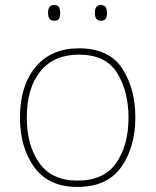

<svg xmlns="http://www.w3.org/2000/svg" viewBox="-20 -729 615 759"><path d="M515 -264Q515 -379 463 -458.5Q411 -538 292 -538Q182 -538 120.5 -464Q59 -390 59 -264Q59 -146 115.5 -68Q172 10 286 10Q404 10 459.5 -69Q515 -148 515 -264ZM86 -264Q86 -381 139.5 -447Q193 -513 292 -513Q398 -513 443 -440.5Q488 -368 488 -264Q488 -155 439.5 -85Q391 -15 286 -15Q185 -15 135.5 -84.5Q86 -154 86 -264ZM355 -678Q355 -647 378 -647Q394 -647 398.5 -656Q403 -665 403 -678Q403 -690 398.5 -699.5Q394 -709 378 -709Q355 -709 355 -678ZM170 -678Q170 -647 193 -647Q210 -647 214 -656Q218 -665 218 -678Q218 -690 214 -699.5Q210 -709 193 -709Q170 -709 170 -678Z"/></svg>

Font: Noto Sans UI Thin
Style: Regular
Weight: 250
Designer: Monotype Design Team
Foundry: Monotype Imaging Inc.
Version: Version 1.901